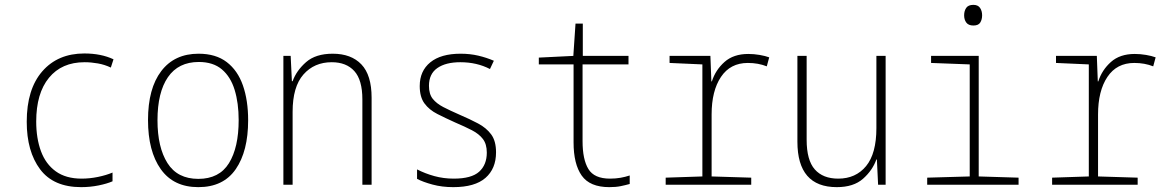

<svg xmlns="http://www.w3.org/2000/svg" viewBox="-20 -760 4810 790"><path d="M314 10Q200 10 145 -63.5Q90 -137 90 -259Q90 -393 154 -466.5Q218 -540 327 -540Q396 -540 447 -516L436 -482Q411 -494 383 -499Q355 -504 328 -504Q234 -504 181.5 -440Q129 -376 129 -260Q129 -191 148.5 -138Q168 -85 209.5 -55Q251 -25 316 -25Q349 -25 383 -32Q417 -39 443 -50V-14Q420 -4 385.5 3Q351 10 314 10Z M796 10Q694 10 641.5 -64Q589 -138 589 -266Q589 -396 643.5 -467.5Q698 -539 797 -539Q868 -539 913 -504.5Q958 -470 979.5 -408.5Q1001 -347 1001 -265Q1001 -138 950 -64Q899 10 796 10ZM796 -24Q882 -24 922 -88.5Q962 -153 962 -266Q962 -336 945.5 -390Q929 -444 893 -474.5Q857 -505 798 -505Q714 -505 671 -442.5Q628 -380 628 -265Q628 -154 669 -89Q710 -24 796 -24Z M1146 0V-530H1176L1181 -426H1184Q1200 -470 1239.5 -504.5Q1279 -539 1349 -539Q1425 -539 1467 -495Q1509 -451 1509 -358V0H1471V-351Q1471 -431 1438 -467.5Q1405 -504 1345 -504Q1273 -504 1228.5 -453.5Q1184 -403 1184 -300V0Z M1845 10Q1799 10 1760 -0.5Q1721 -11 1696 -24V-63Q1729 -46 1767 -35.5Q1805 -25 1847 -25Q1920 -25 1951.5 -53.5Q1983 -82 1983 -132Q1983 -167 1967 -188Q1951 -209 1922 -224Q1893 -239 1853 -256Q1813 -274 1779.5 -291Q1746 -308 1726.5 -334.5Q1707 -361 1707 -406Q1707 -468 1750.5 -503.5Q1794 -539 1875 -539Q1914 -539 1948 -531Q1982 -523 2012 -510L1996 -476Q1942 -504 1874 -504Q1814 -504 1779.5 -480Q1745 -456 1745 -407Q1745 -373 1760.5 -353.5Q1776 -334 1804 -319.5Q1832 -305 1871 -288Q1913 -270 1947 -252Q1981 -234 2001 -207Q2021 -180 2021 -133Q2021 -66 1977.5 -28Q1934 10 1845 10Z M2487 10Q2407 10 2373.5 -37.5Q2340 -85 2340 -174V-495H2197V-523L2339 -530L2348 -663H2378V-530H2566V-495H2377V-179Q2377 -104 2401 -64.5Q2425 -25 2490 -25Q2513 -25 2533 -28.5Q2553 -32 2571 -38V-3Q2553 2 2533.5 6Q2514 10 2487 10Z M2719 0V-29L2870 -34V-495L2735 -501V-530H2903L2907 -425H2909Q2924 -472 2961 -505Q2998 -538 3059 -538Q3082 -538 3105.5 -534Q3129 -530 3145 -524L3135 -487Q3100 -501 3057 -501Q2985 -501 2946.5 -443.5Q2908 -386 2908 -289V-34L3071 -29V0Z M3423 10Q3261 10 3261 -177V-530H3299V-185Q3299 -101 3332.5 -63Q3366 -25 3429 -25Q3501 -25 3543.5 -76.5Q3586 -128 3586 -233V-530H3624V0H3593L3588 -104H3586Q3570 -59 3531 -24.5Q3492 10 3423 10Z M3985 -655Q3965 -655 3956 -667Q3947 -679 3947 -697Q3947 -715 3955.5 -727.5Q3964 -740 3985 -740Q4004 -740 4012.5 -727.5Q4021 -715 4021 -697Q4021 -680 4013.5 -667.5Q4006 -655 3985 -655ZM3795 0V-29L3970 -34V-495L3811 -501V-530H4007V-34L4171 -29V0Z M4309 0V-29L4460 -34V-495L4325 -501V-530H4493L4497 -425H4499Q4514 -472 4551 -505Q4588 -538 4649 -538Q4672 -538 4695.5 -534Q4719 -530 4735 -524L4725 -487Q4690 -501 4647 -501Q4575 -501 4536.5 -443.5Q4498 -386 4498 -289V-34L4661 -29V0Z"/></svg>

Font: Noto Sans Mono Condensed ExtraLight
Style: Regular
Weight: 200
Width: 3
Designer: Monotype Design Team
Foundry: Monotype Imaging Inc.
Version: Version 2.014; ttfautohint (v1.8.4.7-5d5b)